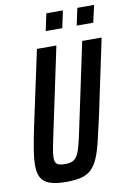

<svg xmlns="http://www.w3.org/2000/svg" viewBox="-95 -917 664 982"><g transform="rotate(-10 237.0 -425.5)"><path d="M169 8Q116 8 84 -3Q52 -14 38.5 -38Q25 -62 25 -103Q25 -138 33 -186.5Q41 -235 55 -301L138 -688H239L148 -258Q137 -207 131 -175.5Q125 -144 125 -125Q125 -108 130.5 -99Q136 -90 147.5 -86.5Q159 -83 178 -83Q202 -83 216.5 -89.5Q231 -96 241.5 -113.5Q252 -131 261 -165.5Q270 -200 282 -258L373 -688H474L392 -300Q375 -225 362.5 -171.5Q350 -118 335 -83Q320 -48 299 -28Q278 -8 246.5 0Q215 8 169 8ZM359 -770 378 -859H465L445 -770ZM198 -770 217 -859H303L284 -770Z"/></g></svg>

Font: Saira ExtraCondensed SemiBold
Style: Italic
Weight: 600
Width: 2
Italic angle: -12°
Designer: Hector Gatti with collaboration of the Omnibus-Type team
Foundry: Omnibus-Type
Version: Version 1.101